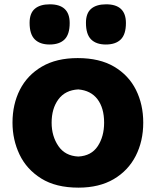

<svg xmlns="http://www.w3.org/2000/svg" viewBox="-20 -842 710 877"><path d="M338.4 15.1Q235.4 15.1 168.5 -26.6Q101.6 -68.4 69.3 -136Q37.1 -203.6 37.1 -281.7Q37.1 -365.7 71 -432.4Q105 -499 171.4 -537.8Q237.8 -576.7 335 -576.7Q435.1 -576.7 501.5 -537.4Q567.9 -498 601.1 -431.4Q634.3 -364.7 634.3 -281.7Q634.3 -197.3 599.9 -129.9Q565.4 -62.5 499.3 -23.7Q433.1 15.1 338.4 15.1ZM337.4 -127Q397 -129.9 426.3 -174.1Q455.6 -218.3 455.6 -281.7Q455.6 -348.6 425.3 -388.7Q395 -428.7 337.4 -433.6Q277.8 -430.2 246.8 -388.2Q215.8 -346.2 215.8 -281.7Q215.8 -220.2 246.6 -175Q277.3 -129.9 337.4 -127ZM206.5 -638.7Q162.6 -638.7 138.9 -662.1Q115.2 -685.5 115.2 -737.8Q115.2 -781.7 139.2 -802Q163.1 -822.3 207.5 -822.3Q298.3 -822.3 298.3 -736.8Q298.3 -685.1 274.9 -661.9Q251.5 -638.7 206.5 -638.7ZM463.4 -638.7Q419.4 -638.7 396 -662.1Q372.6 -685.5 372.6 -737.8Q372.6 -781.7 396.5 -802Q420.4 -822.3 464.8 -822.3Q555.2 -822.3 555.2 -736.8Q555.2 -685.1 531.7 -661.9Q508.3 -638.7 463.4 -638.7Z"/></svg>

Font: Pinar DS2-Bold
Style: Regular
Weight: 700
Designer: Amin Abedi
Version: Version 2.000